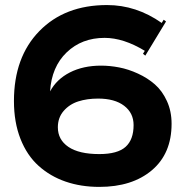

<svg xmlns="http://www.w3.org/2000/svg" viewBox="-20 -730 734 760"><path d="M545.9 -517.1 553.2 -528.8Q468.8 -580.1 394 -580.1Q303.7 -580.1 243.9 -522.7Q184.1 -465.3 178.2 -368.2Q204.1 -416.5 256.8 -443.4Q309.6 -470.2 379.9 -470.2Q415 -470.2 451.7 -463.1Q488.3 -456.1 526.1 -438.7Q564 -421.4 593 -396Q622.1 -370.6 640.6 -330.3Q659.2 -290 659.2 -240.2Q659.2 -122.1 581.3 -56.2Q503.4 9.8 373 9.8Q300.3 9.8 239.5 -11.2Q178.7 -32.2 132.8 -73.5Q86.9 -114.7 61 -180.4Q35.2 -246.1 35.2 -330.1Q35.2 -503.9 135.7 -606.9Q236.3 -710 403.8 -710Q519.5 -710 620.1 -639.2L627.9 -651.9L637.2 -645L555.2 -509.8ZM508.8 -234.9Q508.8 -282.7 471.4 -311.3Q434.1 -339.8 368.2 -339.8Q324.7 -339.8 289.8 -328.6Q254.9 -317.4 231.9 -290.8Q209 -264.2 209 -226.1Q209 -176.8 251 -148.4Q293 -120.1 373 -120.1Q445.3 -120.1 477.1 -148.7Q508.8 -177.2 508.8 -234.9Z"/></svg>

Font: Copperplate CC
Style: Bold
Weight: 700
Designer: indestructible type*
Foundry: Cowboy Collective
Version: Version 1.000